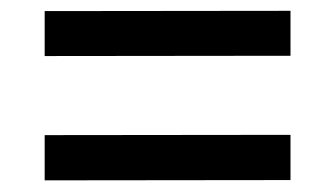

<svg xmlns="http://www.w3.org/2000/svg" viewBox="-20 -520 604 346"><path d="M503.5 -500.5V-419.5L60.5 -419V-500ZM503.5 -277V-195.5L60.5 -195V-276.5Z"/></svg>

Font: Public Sans Medium
Style: Regular
Weight: 500
Designer: The Public Sans Project Authors: Dan O. Williams and USWDS (Libre Franklin designed by Pablo Impallari and Rodrigo Fuenz
Version: Version 1.007